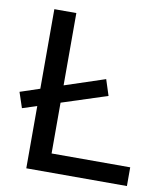

<svg xmlns="http://www.w3.org/2000/svg" viewBox="-78 -744 686 808"><g transform="rotate(10 265.0 -340.0)"><path d="M89 0H519V-80H183V-297L377 -360L355 -428L183 -371V-680H89V-340L5 -312L27 -246L89 -266Z"/></g></svg>

Font: Ronzino
Style: Regular
Weight: 400
Designer: Nunzio Mazzaferro
Foundry: Collletttivo
Version: Version 1.000;Glyphs 3.3 (3337)